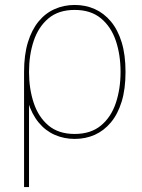

<svg xmlns="http://www.w3.org/2000/svg" viewBox="-20 -550 571 774"><path d="M281 10Q238 10 200.5 -6.5Q163 -23 135.5 -56.5Q108 -90 92.5 -140.5Q77 -191 77 -260Q77 -329 92.5 -379.5Q108 -430 135.5 -463.5Q163 -497 200.5 -513.5Q238 -530 281 -530Q325 -530 362 -513.5Q399 -497 427 -463.5Q455 -430 470.5 -379.5Q486 -329 486 -260Q486 -191 470.5 -140.5Q455 -90 427 -56.5Q399 -23 362 -6.5Q325 10 281 10ZM77 204V-260H97V204ZM281 -10Q346 -10 387 -44Q428 -78 447 -135Q466 -192 466 -260Q466 -329 447 -385.5Q428 -442 387 -476Q346 -510 281 -510Q216 -510 175.5 -476Q135 -442 116 -385.5Q97 -329 97 -260Q97 -192 116 -135Q135 -78 175.5 -44Q216 -10 281 -10Z"/></svg>

Font: Murecho Thin
Style: Regular
Weight: 100
Designer: Neil Summerour
Foundry: Positype
Version: Version 1.010